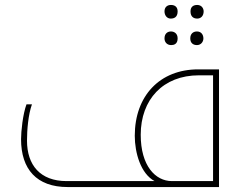

<svg xmlns="http://www.w3.org/2000/svg" viewBox="-20 -755 989 775"><path d="M669 -680C682 -680 697 -685 697 -709C697 -730 682 -735 670 -735C656 -735 644 -727 644 -709C644 -693 654 -680 669 -680ZM776 -680C792 -680 802 -692 802 -709C802 -721 794 -735 776 -735C761 -735 749 -728 749 -709C749 -688 761 -680 776 -680ZM671 -573C682 -573 697 -577 697 -600C697 -621 682 -628 670 -628C656 -628 644 -619 644 -600C644 -585 654 -573 671 -573ZM775 -573C791 -573 801 -586 801 -600C801 -614 793 -628 775 -628C760 -628 748 -619 748 -600C748 -581 760 -573 775 -573ZM253 0H864V-475H780C625 -475 524 -368 524 -207C524 -138 548 -54 604 -24H249C142 -24 89 -89 89 -187C89 -231 94 -292 109 -334H87C72 -294 65 -224 65 -193C65 -72 128 0 253 0ZM840 -24H674C607 -24 548 -86 548 -211C548 -353 638 -451 783 -451H840Z"/></svg>

Font: Noto Kufi Arabic Thin
Style: Regular
Weight: 100
Designer: Monotype Design Team, David Williams, Khaled Hosny
Foundry: Google LLC
Version: Version 2.109